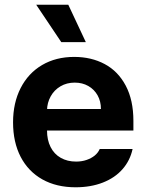

<svg xmlns="http://www.w3.org/2000/svg" viewBox="-20 -776 614 806"><path d="M34.8 -262.4Q34.8 -344 66.7 -406.4Q98.7 -468.9 156.7 -503Q214.8 -537.1 291.6 -537.1Q363.2 -537.1 419.4 -507.1Q475.6 -477.2 507.8 -416.5Q540 -355.8 540 -268.6V-227.9H94V-318.5H403.7Q403.7 -350.8 389.7 -375.7Q375.7 -400.7 350.7 -415Q325.7 -429.2 293.8 -429.2Q260.2 -429.2 233.9 -413.7Q207.6 -398.2 192.8 -371.5Q177.9 -344.8 177.4 -313V-228.1Q177.4 -188.3 192.4 -158.7Q207.3 -129.1 235.1 -113.4Q262.8 -97.7 299.4 -97.7Q323.6 -97.7 343.6 -104.7Q363.6 -111.6 377.7 -123.1Q391.7 -134.6 398.7 -150.6H536.6Q526.2 -102.2 494.4 -65.9Q462.6 -29.5 412 -9.7Q361.4 10.2 297.2 10.2Q217.1 10.2 157.9 -22.9Q98.7 -56.1 66.7 -117.6Q34.8 -179.1 34.8 -262.4ZM132 -756.1H266.7L340.3 -599.2H237.2Z"/></svg>

Font: WEMIX Pretendard Variable
Style: Regular
Weight: 400
Designer: Base glyphs from Inter by Rasmus Andersson; Hangeul glyphs from Noto Sans CJK(Source Han Sans) by Jang Soo-young and Kan
Foundry: Kil Hyung-jin
Version: Version 1.000;Glyphs 3.2 (3208)